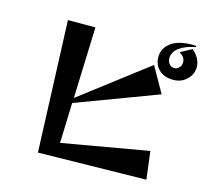

<svg xmlns="http://www.w3.org/2000/svg" viewBox="-116 -961 1233 1120"><g transform="rotate(15 500.0 -400.5)"><path d="M173 -772H339L324 -342L726 -649L813 -495L322 -311L314 -68L835 -159L856 9L204 20ZM913 -821 935 -820 936 -813Q875 -802 838.5 -775.5Q802 -749 802 -710Q802 -689 814 -675.5Q826 -662 846 -662Q862 -662 874 -676Q886 -690 886 -708Q886 -723 877 -736.5Q868 -750 850 -759L920 -797Q970 -753 970 -701Q970 -657 937 -625.5Q904 -594 856 -594Q802 -594 770 -623.5Q738 -653 738 -702Q738 -754 783 -787.5Q828 -821 913 -821Z"/></g></svg>

Font: Tiejili SC
Style: Regular
Weight: 400
Designer: Buernia
Foundry: Ershou Xiaoxi Press
Version: Version 1.100